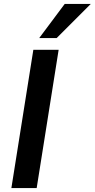

<svg xmlns="http://www.w3.org/2000/svg" viewBox="-20 -959 483 979"><path d="M38 0 150 -705H279L167 0ZM180 -765 310 -939H443L269 -765Z"/></svg>

Font: Mulish ExtraLight
Style: Bold Italic
Weight: 700
Italic angle: -9°
Version: Version 3.603